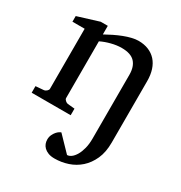

<svg xmlns="http://www.w3.org/2000/svg" viewBox="-170 -615 907 964"><g transform="rotate(30 283.5 -132.5)"><path d="M355 -494.1Q387.7 -494.1 413.3 -483.6Q439 -473.1 456.8 -453.4Q474.6 -433.6 483.9 -405Q493.2 -376.5 493.2 -339.8V16.1Q493.2 71.8 475.1 111.8Q457 151.9 427.7 178Q398.4 204.1 360.8 216.6Q323.2 229 284.2 229Q262.2 229 247.3 223.1Q232.4 217.3 222.9 208Q213.4 198.7 209.2 187.3Q205.1 175.8 205.1 164.1Q205.1 148.9 210.9 136.5Q216.8 124 224.1 115.7Q231.4 107.4 238.8 102.8Q246.1 98.1 249 98.1L330.1 182.1Q341.8 182.1 354 173.1Q366.2 164.1 376.5 146.7Q386.7 129.4 393.3 104.2Q399.9 79.1 399.9 46.9V-323.2Q399.9 -370.6 376.2 -395.8Q352.5 -420.9 299.8 -420.9Q271.5 -420.9 240 -412.8Q208.5 -404.8 183.1 -392.1V-63Q183.1 -56.2 190.7 -49.6Q198.2 -43 205.1 -42L246.1 -38.1V0H20V-38.1L67.9 -42Q74.7 -43 82.3 -49.6Q89.8 -56.2 89.8 -63V-411.1H19V-443.8L142.1 -481.9H183.1V-432.1Q204.1 -443.8 227.1 -455.1Q250 -466.3 272.7 -475.1Q295.4 -483.9 316.7 -489Q337.9 -494.1 355 -494.1Z"/></g></svg>

Font: Tagmukay Beta
Style: Regular
Weight: 400
Designer: Peter Martin
Foundry: SIL International
Version: Version 2.000; dev 82b92eM